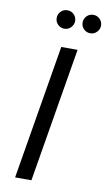

<svg xmlns="http://www.w3.org/2000/svg" viewBox="-98 -938 550 985"><g transform="rotate(10 177.0 -445.5)"><path d="M172 -700H257L140 0H55ZM171 -891Q191 -891 205 -877Q219 -863 219 -843Q219 -824 205 -809.5Q191 -795 171 -795Q151 -795 137 -809Q123 -823 123 -843Q123 -863 137 -877Q151 -891 171 -891ZM306 -891Q326 -891 340 -877Q354 -863 354 -843Q354 -824 340 -809.5Q326 -795 306 -795Q286 -795 272 -809Q258 -823 258 -843Q258 -863 272 -877Q286 -891 306 -891Z"/></g></svg>

Font: Oak Sans
Style: Italic
Weight: 400
Italic angle: -9.49998°
Foundry: Erik Kennedy, Walven
Version: Version 1.000